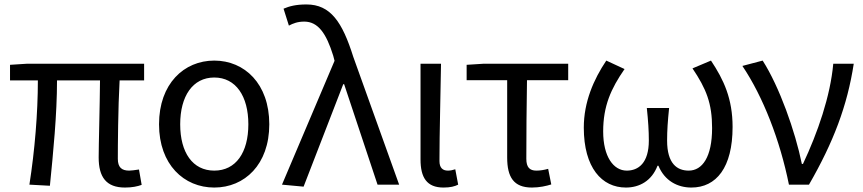

<svg xmlns="http://www.w3.org/2000/svg" viewBox="-20 -829 3874 862"><path d="M541 13C573 13 597 8 616 1L604 -68C583 -65 570 -63 560 -63C526 -63 509 -78 509 -116C509 -169 510 -344 517 -468H627V-543H103L25 -538V-468H150C150 -321 136 -153 112 0L204 5C219 -146 236 -315 236 -468H429C428 -348 423 -179 423 -122C423 -34 457 13 541 13Z M942 13C1078 13 1189 -90 1189 -271C1189 -453 1078 -557 942 -557C806 -557 694 -453 694 -271C694 -90 806 13 942 13ZM942 -63C845 -63 789 -144 789 -271C789 -397 845 -481 942 -481C1039 -481 1095 -397 1095 -271C1095 -144 1039 -63 942 -63Z M1343 9 1521 -451H1525L1675 0H1772L1566 -574C1517 -730 1464 -809 1356 -809C1308 -809 1279 -801 1253 -790L1277 -714C1296 -724 1316 -732 1346 -732C1408 -732 1445 -679 1476 -579L1482 -556L1246 0Z M1971 13C2002 13 2021 8 2037 0L2024 -69C2012 -65 2001 -63 1991 -63C1968 -63 1953 -75 1953 -106C1953 -237 1958 -396 1960 -543H1868V-113C1868 -32 1896 13 1971 13Z M2368 13C2402 13 2433 6 2455 -1L2441 -71C2423 -66 2406 -63 2388 -63C2358 -63 2343 -78 2343 -116C2343 -226 2344 -346 2346 -469H2531V-543H2153L2075 -538V-469H2257V-122C2257 -34 2286 13 2368 13Z M2790 13C2851 13 2906 -17 2932 -85H2936C2964 -17 3022 13 3084 13C3196 13 3269 -77 3269 -259C3269 -385 3230 -470 3172 -557L3089 -522C3151 -430 3177 -365 3177 -254C3177 -124 3133 -63 3072 -63C3020 -63 2975 -94 2975 -198C2975 -243 2978 -286 2984 -344H2884C2890 -286 2893 -243 2893 -198C2893 -97 2846 -63 2794 -63C2734 -63 2688 -126 2688 -239C2688 -353 2723 -431 2784 -519L2702 -557C2645 -472 2601 -371 2601 -256C2601 -76 2682 13 2790 13Z M3522 0H3612C3722 -191 3784 -354 3813 -543H3721C3708 -397 3651 -233 3585 -93H3580C3550 -240 3479 -440 3404 -557L3313 -533C3406 -395 3482 -199 3522 0Z"/></svg>

Font: Source Han Sans TC
Style: Regular
Weight: 400
Designer: Ryoko NISHIZUKA 西塚涼子 (kana, bopomofo & ideographs); Paul D. Hunt (Latin, Greek & Cyrillic); Sandoll Communications 산돌커뮤니
Foundry: Adobe
Version: Version 2.002;hotconv 1.0.116;makeotfexe 2.5.65601